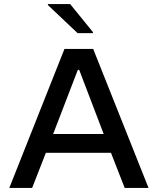

<svg xmlns="http://www.w3.org/2000/svg" viewBox="-20 -930 780 950"><path d="M26 0 299 -688H441L715 0H597L529 -174H207L139 0ZM243 -267H493L372 -584H365ZM364 -766 217 -905V-910H327L440 -771V-766Z"/></svg>

Font: Saira SemiExpanded Medium
Style: Regular
Weight: 500
Width: 6
Designer: Hector Gatti with collaboration of the Omnibus-Type team
Foundry: Omnibus-Type
Version: Version 1.101